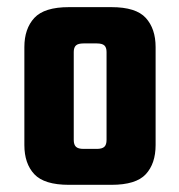

<svg xmlns="http://www.w3.org/2000/svg" viewBox="-20 -515 500 535"><path d="M47.9 -110.8V-383.8Q47.9 -435.1 75.7 -465.1Q103.5 -495.1 171.9 -495.1H290.5Q358.9 -495.1 386.2 -465.1Q413.6 -435.1 413.6 -383.8V-110.8Q413.6 -59.1 386.2 -29.5Q358.9 0 290.5 0H171.9Q103.5 0 75.7 -29.5Q47.9 -59.1 47.9 -110.8ZM276.9 -125V-370.1Q276.9 -382.8 270.8 -388.4Q264.6 -394 249.5 -394H212.9Q197.8 -394 191.7 -388.4Q185.5 -382.8 185.5 -370.1V-125Q185.5 -111.8 191.7 -106Q197.8 -100.1 212.9 -100.1H249.5Q264.6 -100.1 270.8 -106Q276.9 -111.8 276.9 -125Z"/></svg>

Font: Akaash Gobhi
Style: Regular
Weight: 400
Designer: Kulbir Singh Thind, MD
Foundry: Punjab Online
Version: Version 1.200